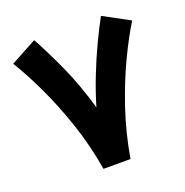

<svg xmlns="http://www.w3.org/2000/svg" viewBox="-123 -788 864 899"><g transform="rotate(-20 309.0 -338.5)"><path d="M241.7 0Q221.7 -122.1 183.1 -236.1Q144.5 -350.1 99.1 -445.6Q53.7 -541 12.7 -606.9L142.6 -677.2Q183.6 -603.5 229 -503.2Q274.4 -402.8 309.1 -281.7Q329.6 -352.1 358.2 -424.8Q386.7 -497.6 417.7 -563Q448.7 -628.4 475.6 -677.2L605.5 -606.9Q564.5 -541 519 -445.6Q473.6 -350.1 435.3 -236.3Q397 -122.6 376.5 0Z"/></g></svg>

Font: Vazirmatn UI NL Black
Style: Regular
Weight: 900
Designer: Saber Rastikerdar
Foundry: Saber Rastikerdar
Version: Version 33.003